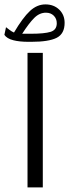

<svg xmlns="http://www.w3.org/2000/svg" viewBox="-45 -839 310 859"><path d="M146.5 -602.5V-0.5H78.1V-602.5ZM-25.4 -683.1 -18.1 -717.3Q-11.2 -711.9 -1.5 -704.6Q8.3 -697.3 17.6 -693.4Q57.1 -760.3 88.9 -789.8Q120.6 -819.3 158.2 -819.3Q195.8 -819.3 220 -795.9Q244.1 -772.5 244.1 -736.8Q244.1 -688 208.7 -669.9Q173.3 -651.9 94.7 -651.9H82.5Q41.5 -651.9 13.7 -659.2Q-14.2 -666.5 -25.4 -683.1ZM93.8 -688Q153.3 -688 181.2 -696.5Q209 -705.1 209 -734.9Q209 -755.4 195.6 -768.8Q182.1 -782.2 160.6 -782.2Q131.8 -782.2 108.4 -759Q85 -735.8 54.2 -688Z"/></svg>

Font: Vazirmatn FD NL Light
Style: Regular
Weight: 300
Designer: Saber Rastikerdar
Foundry: Saber Rastikerdar
Version: Version 33.003